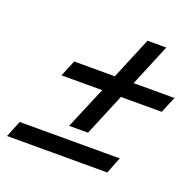

<svg xmlns="http://www.w3.org/2000/svg" viewBox="-119 -716 746 730"><g transform="rotate(20 254.5 -350.5)"><path d="M189 -206.5 261 -377H96L123.5 -443H288L358.5 -612.5H434.5L364 -443H529.5L501.5 -377H336.5L265.5 -206.5ZM-19.5 -89.5 7.5 -156H412.5L386 -89.5Z"/></g></svg>

Font: Libre Caslon Text SemiBold Italic
Style: Regular
Weight: 600
Italic angle: -22.583°
Designer: Pablo Impallari, Rodrigo Fuenzalida, Katja Schimmel
Foundry: Pablo Impallari, Rodrigo Fuenzalida
Version: Version 2.000